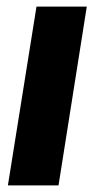

<svg xmlns="http://www.w3.org/2000/svg" viewBox="-20 -564 289 584"><path d="M158 0H4L91 -544H244Z"/></svg>

Font: Georama ExtraCondensed Thin
Style: Bold Italic
Weight: 700
Italic angle: -9°
Version: Version 1.001